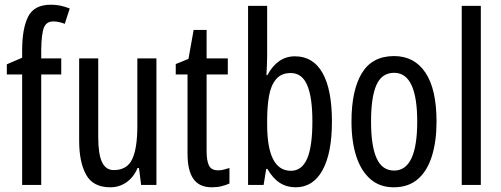

<svg xmlns="http://www.w3.org/2000/svg" viewBox="-20 -785 2125 815"><path d="M240 -469H155V0H74V-469H9V-512L74 -540V-571Q74 -664 99.5 -714.5Q125 -765 196 -765Q218 -765 236.5 -761Q255 -757 276 -749L255 -684Q242 -689 229.5 -691.5Q217 -694 206 -694Q177 -694 166.5 -668Q156 -642 155 -574V-537H240Z M644 -537V0H579L570 -72H564Q547 -32 516.5 -11Q486 10 448 10Q375 10 345.5 -43.5Q316 -97 316 -187V-537H397V-202Q397 -131 413 -97Q429 -63 463 -63Q519 -63 541 -109Q563 -155 563 -251V-537Z M906 -62Q918 -62 930 -65Q942 -68 954 -72V-6Q938 1 920 5.5Q902 10 879 10Q826 10 801 -25.5Q776 -61 776 -133V-469H726V-513L780 -535L802 -658H857V-537H947V-469H857V-143Q857 -103 867 -82.5Q877 -62 906 -62Z M1114 -543Q1114 -527 1113 -508Q1112 -489 1111 -466H1115Q1158 -546 1232 -546Q1309 -546 1349 -475.5Q1389 -405 1389 -269Q1389 -135 1349 -62.5Q1309 10 1235 10Q1197 10 1167.5 -9Q1138 -28 1115 -68H1110L1099 0H1033V-760H1114ZM1214 -475Q1174 -475 1152 -449Q1130 -423 1122 -378Q1114 -333 1114 -276V-257Q1114 -60 1215 -60Q1261 -60 1283.5 -111Q1306 -162 1306 -270Q1306 -372 1284 -423.5Q1262 -475 1214 -475Z M1833 -269Q1833 -186 1813.5 -123Q1794 -60 1754 -25Q1714 10 1651 10Q1592 10 1552 -25Q1512 -60 1492 -122.5Q1472 -185 1472 -269Q1472 -402 1516 -474.5Q1560 -547 1653 -547Q1739 -547 1786 -476.5Q1833 -406 1833 -269ZM1555 -269Q1555 -166 1578.5 -113.5Q1602 -61 1653 -61Q1751 -61 1751 -269Q1751 -476 1653 -476Q1601 -476 1578 -424.5Q1555 -373 1555 -269Z M2021 0H1940V-760H2021Z"/></svg>

Font: Noto Sans Lao ExtraCondensed
Style: Regular
Weight: 400
Width: 2
Designer: Monotype Design Team
Foundry: Monotype Imaging Inc.
Version: Version 2.004; ttfautohint (v1.8.4.7-5d5b)